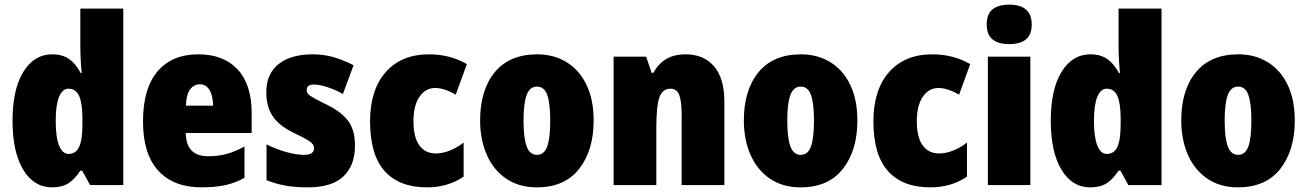

<svg xmlns="http://www.w3.org/2000/svg" viewBox="-20 -797 5632 827"><path d="M34 -277Q34 -412 80.5 -487.5Q127 -563 205 -563Q248 -563 277 -543Q306 -523 328 -482H332Q326 -542 326 -601V-760H511V0H368L334 -62H326Q302 -25 274.5 -7.5Q247 10 204 10Q126 10 80 -66Q34 -142 34 -277ZM335 -262V-286Q335 -352 321 -383.5Q307 -415 275 -415Q249 -415 234.5 -380Q220 -345 220 -277Q220 -206 234.5 -170Q249 -134 275 -134Q307 -134 321 -164.5Q335 -195 335 -262Z M1064 -310V-224H780Q782 -124 876 -124Q920 -124 956.5 -134Q993 -144 1033 -166V-31Q996 -10 952 0Q908 10 848 10Q728 10 662 -61.5Q596 -133 596 -274Q596 -416 658.5 -489.5Q721 -563 834 -563Q943 -563 1003.5 -498Q1064 -433 1064 -310ZM781 -342H898Q897 -386 882 -410Q867 -434 841 -434Q815 -434 798.5 -411.5Q782 -389 781 -342Z M1306 10Q1254 10 1212 3Q1170 -4 1128 -21V-175Q1170 -154 1213.5 -142Q1257 -130 1289 -130Q1333 -130 1333 -159Q1333 -174 1315.5 -187Q1298 -200 1237 -229Q1181 -257 1154 -297.5Q1127 -338 1127 -400Q1127 -479 1180 -521Q1233 -563 1326 -563Q1373 -563 1414.5 -551.5Q1456 -540 1503 -516L1457 -392Q1426 -410 1390.5 -421.5Q1355 -433 1333 -433Q1301 -433 1301 -410Q1301 -400 1307 -392.5Q1313 -385 1335 -373Q1357 -361 1390 -345Q1452 -314 1480.5 -275Q1509 -236 1509 -170Q1509 -84 1459 -37Q1409 10 1306 10Z M1574 -274Q1574 -410 1641.5 -486.5Q1709 -563 1828 -563Q1918 -563 1991 -521L1943 -389Q1894 -418 1854 -418Q1813 -418 1787 -380.5Q1761 -343 1761 -275Q1761 -205 1786.5 -170.5Q1812 -136 1857 -136Q1886 -136 1917.5 -148.5Q1949 -161 1977 -183V-36Q1909 10 1819 10Q1700 10 1637 -60Q1574 -130 1574 -274Z M2292 10Q2216 10 2161 -27Q2106 -64 2077 -129.5Q2048 -195 2048 -278Q2048 -410 2111.5 -486.5Q2175 -563 2294 -563Q2365 -563 2420 -529.5Q2475 -496 2506 -432Q2537 -368 2537 -278Q2537 -149 2474.5 -69.5Q2412 10 2292 10ZM2293 -130Q2324 -130 2337 -166Q2350 -202 2350 -278Q2350 -353 2337 -388.5Q2324 -424 2293 -424Q2262 -424 2248.5 -388Q2235 -352 2235 -277Q2235 -203 2248.5 -166.5Q2262 -130 2293 -130Z M3100 -360V0H2916V-304Q2916 -361 2905.5 -388Q2895 -415 2868 -415Q2833 -415 2820 -377Q2807 -339 2807 -247V0H2623V-553H2763L2787 -483H2794Q2816 -523 2850 -543Q2884 -563 2934 -563Q3011 -563 3055.5 -511.5Q3100 -460 3100 -360Z M3428 10Q3352 10 3297 -27Q3242 -64 3213 -129.5Q3184 -195 3184 -278Q3184 -410 3247.5 -486.5Q3311 -563 3430 -563Q3501 -563 3556 -529.5Q3611 -496 3642 -432Q3673 -368 3673 -278Q3673 -149 3610.5 -69.5Q3548 10 3428 10ZM3429 -130Q3460 -130 3473 -166Q3486 -202 3486 -278Q3486 -353 3473 -388.5Q3460 -424 3429 -424Q3398 -424 3384.5 -388Q3371 -352 3371 -277Q3371 -203 3384.5 -166.5Q3398 -130 3429 -130Z M3742 -274Q3742 -410 3809.5 -486.5Q3877 -563 3996 -563Q4086 -563 4159 -521L4111 -389Q4062 -418 4022 -418Q3981 -418 3955 -380.5Q3929 -343 3929 -275Q3929 -205 3954.5 -170.5Q3980 -136 4025 -136Q4054 -136 4085.5 -148.5Q4117 -161 4145 -183V-36Q4077 10 3987 10Q3868 10 3805 -60Q3742 -130 3742 -274Z M4424 -691Q4424 -607 4327 -607Q4230 -607 4230 -691Q4230 -736 4255 -756.5Q4280 -777 4327 -777Q4424 -777 4424 -691ZM4418 0H4235V-553H4418Z M4506 -277Q4506 -412 4552.5 -487.5Q4599 -563 4677 -563Q4720 -563 4749 -543Q4778 -523 4800 -482H4804Q4798 -542 4798 -601V-760H4983V0H4840L4806 -62H4798Q4774 -25 4746.5 -7.5Q4719 10 4676 10Q4598 10 4552 -66Q4506 -142 4506 -277ZM4807 -262V-286Q4807 -352 4793 -383.5Q4779 -415 4747 -415Q4721 -415 4706.5 -380Q4692 -345 4692 -277Q4692 -206 4706.5 -170Q4721 -134 4747 -134Q4779 -134 4793 -164.5Q4807 -195 4807 -262Z M5312 10Q5236 10 5181 -27Q5126 -64 5097 -129.5Q5068 -195 5068 -278Q5068 -410 5131.5 -486.5Q5195 -563 5314 -563Q5385 -563 5440 -529.5Q5495 -496 5526 -432Q5557 -368 5557 -278Q5557 -149 5494.5 -69.5Q5432 10 5312 10ZM5313 -130Q5344 -130 5357 -166Q5370 -202 5370 -278Q5370 -353 5357 -388.5Q5344 -424 5313 -424Q5282 -424 5268.5 -388Q5255 -352 5255 -277Q5255 -203 5268.5 -166.5Q5282 -130 5313 -130Z"/></svg>

Font: Noto Sans Display Black Narrow
Style: Regular
Weight: 900
Width: 4
Designer: Monotype Design team
Foundry: Monotype Imaging Inc.
Version: Version 1.000